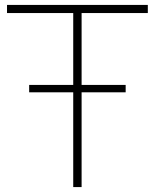

<svg xmlns="http://www.w3.org/2000/svg" viewBox="-20 -760 629 780"><path d="M277.5 0V-385H98.5V-415H277.5V-707H8.5V-740H580.5V-707H311.5V-415H490.5V-385H311.5V0Z"/></svg>

Font: Encode Sans SemiExpanded SemiExpanded Thin
Style: Regular
Weight: 100
Width: 6
Designer: Multiple Designers
Foundry: Impallari Type
Version: Version 3.000; ttfautohint (v1.8.3) -l 8 -r 50 -G 200 -x 14 